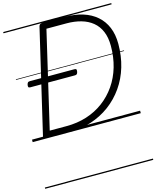

<svg xmlns="http://www.w3.org/2000/svg" viewBox="-173 -1000 1214 1491"><g transform="rotate(-15 434.5 -255.0)"><path d="M111 0Q84 0 88 -19L284 -856Q287 -866 294 -870.5Q301 -875 316 -875H494Q573 -875 637 -855Q701 -835 746.5 -795.5Q792 -756 816 -698.5Q840 -641 840 -565Q840 -468 814.5 -382Q789 -296 740 -226Q691 -156 623 -105.5Q555 -55 470 -27.5Q385 0 286 0ZM151 -52H286Q373 -52 448.5 -76Q524 -100 585 -145.5Q646 -191 690 -254.5Q734 -318 757 -396.5Q780 -475 780 -565Q780 -632 759.5 -681Q739 -730 700.5 -761.5Q662 -793 609 -808Q556 -823 493 -823H331ZM92 -416Q80 -416 77.5 -422.5Q75 -429 77 -439Q79 -450 84 -456.5Q89 -463 101 -463H460Q473 -463 475 -456Q477 -449 475 -439Q473 -428 468 -422Q463 -416 452 -416ZM0 365H869V375H0ZM0 -20H869V0H0ZM0 -505H869V-500H0ZM0 -885H869V-875H0Z"/></g></svg>

Font: Playwrite AT Guides
Style: Italic
Weight: 400
Italic angle: -13.0072°
Designer: Veronika Burian, José Scaglione
Foundry: TypeTogether
Version: Version 1.002